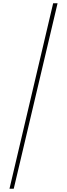

<svg xmlns="http://www.w3.org/2000/svg" viewBox="-20 -886 409 1174"><path d="M332 -866 64 268H38L305 -866Z"/></svg>

Font: Noto Sans Telugu UI SemiCondensed Thin
Style: Regular
Weight: 100
Width: 4
Designer: Jelle Bosma - Monotype Design Team
Foundry: Monotype Imaging Inc.
Version: Version 2.005; ttfautohint (v1.8.4.7-5d5b)